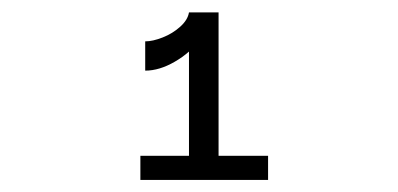

<svg xmlns="http://www.w3.org/2000/svg" viewBox="-20 -848 660 318"><path d="M293 -827.5H329Q329 -805.5 312 -783Q295 -760.5 269.5 -745.8Q244 -731 220.5 -731V-779.5Q233 -779.5 249.5 -786Q266 -792.5 278.5 -803.8Q291 -815 293 -827.5ZM293 -550V-827.5H342V-550ZM212.5 -590H424V-550H212.5Z"/></svg>

Font: Monaspace Krypton Var
Style: Regular
Weight: 400
Designer: Riley Cran and the Lettermatic Team
Version: Version 1.101 (Monaspace Krypton Var)